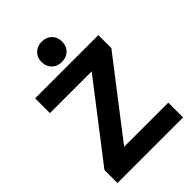

<svg xmlns="http://www.w3.org/2000/svg" viewBox="-259 -1024 1138 1138"><g transform="rotate(-45 309.5 -455.0)"><path d="M35 0V-109L395 -576H45V-700H575V-591L215 -124H585V0ZM310 -740Q272 -740 248 -763.5Q224 -787 224 -825Q224 -863 248 -886.5Q272 -910 310 -910Q348 -910 372 -886.5Q396 -863 396 -825Q396 -787 372 -763.5Q348 -740 310 -740Z"/></g></svg>

Font: Golos Text SemiBold
Style: Regular
Weight: 600
Designer: A.Korolkova, Vitaly Kuzmin
Foundry: ParaType Ltd
Version: Version 2.004